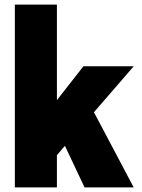

<svg xmlns="http://www.w3.org/2000/svg" viewBox="-20 -820 620 840"><path d="M565 0H350L264 -182L229 -141V0H45V-800H229V-382L345 -530H565L391 -329Z"/></svg>

Font: Tanohe Sans Black
Style: Regular
Weight: 900
Designer: Village Type and Design LLC & Cristiano Sobral
Foundry: Cooper Hewitt Smithsonian Design Museum
Version: Version 1.00;March 11, 2020;FontCreator 12.0.0.2522 64-bit; 